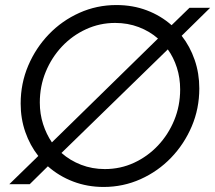

<svg xmlns="http://www.w3.org/2000/svg" viewBox="-20 -731 854 762"><path d="M391 11Q327 11 270.5 -10.5Q214 -32 170 -71L98 0H17L132 -112Q99 -154 80.5 -207Q62 -260 62 -320Q62 -400 92 -470.5Q122 -541 174 -595Q226 -649 295 -680Q364 -711 442 -711Q507 -711 562.5 -690Q618 -669 661 -631L732 -700H814L701 -589Q734 -547 752.5 -493.5Q771 -440 771 -380Q771 -300 741 -229.5Q711 -159 659 -105Q607 -51 538 -20Q469 11 391 11ZM186 -166 607 -578Q574 -607 530.5 -623.5Q487 -640 437 -640Q376 -640 321.5 -615Q267 -590 226 -546.5Q185 -503 161.5 -446Q138 -389 138 -324Q138 -279 151 -238.5Q164 -198 186 -166ZM396 -60Q458 -60 512 -85Q566 -110 607 -153.5Q648 -197 671.5 -254Q695 -311 695 -376Q695 -422 682 -462.5Q669 -503 646 -535L224 -124Q258 -94 302 -77Q346 -60 396 -60Z"/></svg>

Font: Red Hat Display
Style: Italic
Weight: 300
Italic angle: -12°
Designer: Pentagram, MCKL
Foundry: Pentagram, MCKL
Version: Version 1.023